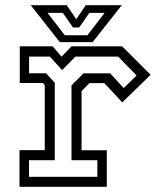

<svg xmlns="http://www.w3.org/2000/svg" viewBox="-20 -718 614 738"><path d="M55 0V-141H152V-391.5L144.5 -399H56V-540H182.5L216.5 -500L255 -540H449.5L559 -430.5L450 -324.5L381 -398.5H324L293.5 -368V-140.5H390.5V0ZM91.5 -38.5H354.2V-102.2H254.8V-389.8L301.2 -436.2H403.2L455.5 -379.5L505 -427.8L434.2 -500.5H270L218.8 -448.5L171.5 -500.5H91.8V-436.5H156.8L190.5 -400V-102.2H91.5ZM210 -556 98 -698H236.5L273 -644L309.5 -698H448L336 -556ZM229 -582.5H316L382.2 -668.5H323.5L284.5 -612.5H260.5L221.5 -668.5H162.8Z"/></svg>

Font: Tourney Thin
Style: Regular
Weight: 100
Designer: Tyler Finck
Foundry: Etcetera Type Co
Version: Version 1.015